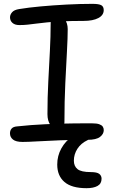

<svg xmlns="http://www.w3.org/2000/svg" viewBox="-20 -726 591 997"><path d="M80.4 -595.8Q57.4 -595.8 44.7 -607.1Q32 -618.4 32 -636Q32 -650 42.9 -662.5Q53.8 -675 79.8 -679Q127.8 -687 191.8 -692.8Q255.8 -698.6 325.5 -702.3Q395.2 -706 460.2 -706Q493 -706 505.8 -699Q518.6 -692 518.6 -673.4Q518.6 -647.2 490.8 -632.3Q463 -617.4 413.6 -617.4Q348.8 -617.4 302.5 -615.2Q256.2 -613 224.2 -609.8Q192.2 -606.6 168.1 -603.4Q144 -600.2 123.7 -598Q103.4 -595.8 80.4 -595.8ZM282.6 -56Q257.6 -56 242 -77Q226.4 -98 226.4 -133Q226.4 -219.6 230.8 -302.9Q235.2 -386.2 239.1 -462.2Q243 -538.2 243 -600Q243 -624.2 250.3 -636.6Q257.6 -649 276.4 -649Q298.8 -649 315.2 -627.4Q331.6 -605.8 331.6 -575Q331.6 -530 327.6 -458.1Q323.6 -386.2 319.1 -293.7Q314.6 -201.2 314.6 -93Q314.6 -56 282.6 -56ZM97 11Q63 11 47.4 -1.4Q31.8 -13.8 31.8 -33.6Q31.8 -48.4 40.2 -58.2Q48.6 -68 68 -69.6Q104.8 -73.8 140.8 -76.4Q176.8 -79 213.9 -80.8Q251 -82.6 290.1 -83.8Q329.2 -85 370.7 -85.3Q412.2 -85.6 457 -85.6Q482.4 -85.6 495.4 -80.9Q508.4 -76.2 513.6 -68.5Q518.8 -60.8 518.8 -50.2Q518.8 -30 499.3 -15Q479.8 0 435.2 0Q357.8 0 291.4 2.5Q225 5 175.3 8Q125.6 11 97 11ZM429.6 251.2Q352 251.2 314.6 218.9Q277.2 186.6 277.2 128.4Q277.2 83.2 298.5 44.7Q319.8 6.2 355.8 -17.7Q391.8 -41.6 435.2 -41.6Q446 -41.6 452.5 -36.6Q459 -31.6 459 -22.6Q459 -15.8 454.7 -10.8Q450.4 -5.8 435.4 1.4Q400.2 18 381.9 46.6Q363.6 75.2 363.6 108.4Q363.6 137 382.6 152.3Q401.6 167.6 451.6 167.6Q483.4 167.6 495.4 176.9Q507.4 186.2 507.4 202Q507.4 227.8 486.5 239.5Q465.6 251.2 429.6 251.2Z"/></svg>

Font: Shantell Sans Light
Style: Regular
Weight: 300
Designer: Stephen Nixon, Anya Danilova, Shantell Martin
Foundry: Arrow Type
Version: Version 1.011;[c5ecc13dd]